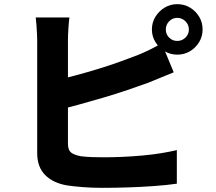

<svg xmlns="http://www.w3.org/2000/svg" viewBox="-20 -855 1040 924"><path d="M778 -713Q778 -690 794 -674Q810 -658 833 -658Q856 -658 872.5 -674Q889 -690 889 -713Q889 -736 872.5 -752.5Q856 -769 833 -769Q810 -769 794 -752.5Q778 -736 778 -713ZM711 -713Q711 -747 728 -774.5Q745 -802 772.5 -818.5Q800 -835 833 -835Q867 -835 894.5 -818.5Q922 -802 938.5 -774.5Q955 -747 955 -713Q955 -680 938.5 -652.5Q922 -625 894.5 -608.5Q867 -592 833 -592Q800 -592 772.5 -608.5Q745 -625 728 -652.5Q711 -680 711 -713ZM314 -771Q311 -748 309 -715.5Q307 -683 307 -661Q307 -645 307 -608Q307 -571 307 -521Q307 -471 307 -416.5Q307 -362 307 -311.5Q307 -261 307 -221.5Q307 -182 307 -163Q307 -133 322 -121Q337 -109 370 -103Q393 -100 421 -99Q449 -98 481 -98Q520 -98 567.5 -100Q615 -102 664.5 -106.5Q714 -111 757 -118Q800 -125 831 -133V29Q783 36 720 40.5Q657 45 592.5 47Q528 49 472 49Q422 49 378 45.5Q334 42 301 37Q234 25 196.5 -13.5Q159 -52 159 -118Q159 -148 159 -194.5Q159 -241 159 -297Q159 -353 159 -410.5Q159 -468 159 -518.5Q159 -569 159 -607Q159 -645 159 -661Q159 -672 158 -692Q157 -712 155.5 -733.5Q154 -755 152 -771ZM242 -467Q291 -478 345 -492.5Q399 -507 453 -523.5Q507 -540 555.5 -557.5Q604 -575 643 -590Q670 -601 698 -614.5Q726 -628 758 -647L816 -507Q786 -495 752.5 -481Q719 -467 694 -457Q650 -441 594 -422Q538 -403 477 -385Q416 -367 355.5 -350.5Q295 -334 243 -322Z"/></svg>

Font: Noto Sans JP ExtraBold
Style: Regular
Weight: 800
Designer: Ryoko NISHIZUKA  (kana, bopomofo & ideographs); Paul D. Hunt (Latin, Greek & Cyrillic); Sandoll Communications , Soo-you
Foundry: Adobe
Version: Version 2.004-H2;hotconv 1.0.118;makeotfexe 2.5.65603